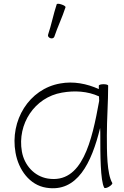

<svg xmlns="http://www.w3.org/2000/svg" viewBox="-20 -991 660 1026"><path d="M270 -794C288 -848 313 -899 330 -952C332 -956 322 -963 309 -967C296 -972 284 -972 283 -968C265 -914 255 -859 237 -806C234 -798 240 -790 249 -787C258 -784 267 -787 270 -794ZM580 -13C551 -63 551 -180 551 -267C551 -356 558 -444 558 -533C558 -538 547 -541 533 -541C520 -541 508 -538 508 -533C508 -527 508 -521 508 -515C444 -544 372 -558 302 -545C135 -516 32 -347 63 -175C79 -84 138 -2 227 12C393 39 469 -120 515 -307C516 -294 516 -280 516 -267C516 -171 516 -24 537 12C539 16 550 14 562 7C574 0 582 -9 580 -13ZM235 -37C163 -49 110 -108 97 -181C71 -328 165 -471 311 -496C378 -508 448 -504 509 -476C509 -468 510 -460 510 -452C471 -237 420 -7 235 -37Z"/></svg>

Font: Nupuram Thin
Style: Regular
Weight: 100
Designer: Santhosh Thottingal (santhosh.thottingal@gmail.com)
Foundry: SMC
Version: Version 1.000